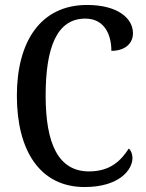

<svg xmlns="http://www.w3.org/2000/svg" viewBox="-20 -744 588 774"><path d="M321 10C460 10 514 -59 514 -107C514 -123 508 -138 499 -145C468 -97 425 -53 339 -53C215 -53 164 -165 164 -358C164 -553 209 -669 324 -669C402 -669 429 -603 429 -539C482 -539 516 -567 516 -610C516 -672 452 -724 331 -724C144 -724 48 -577 48 -358C48 -137 141 10 321 10Z"/></svg>

Font: Noto Serif Ethiopic Condensed Medium
Style: Regular
Weight: 500
Width: 3
Designer: Monotype Design Team
Foundry: Monotype Imaging Inc.
Version: Version 2.102